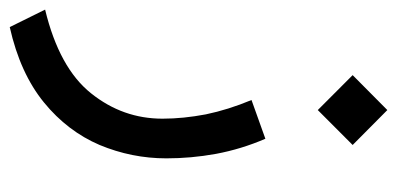

<svg xmlns="http://www.w3.org/2000/svg" viewBox="-234 -316 811 392"><g transform="rotate(90 171.0 -120.5)"><path d="M128.9 -435.5 200.2 -364.3 271.5 -435.5 200.2 -506.3ZM258.8 -257.3 179.7 -229C192.9 -197.3 202.6 -166.5 209 -135.7C214.8 -105 217.8 -75.7 217.8 -47.4C217.8 6.8 200.7 55.2 166 98.6C131.3 142.1 74.2 173.3 -4.9 192.4L30.8 264.6C93.8 250.5 145 227.1 184.6 194.8C224.1 162.6 252.9 124.5 271.5 81.1C289.6 37.6 298.8 -7.8 298.8 -55.2C298.8 -88.4 295.9 -122.1 289.6 -156.7C283.2 -190.9 272.9 -224.6 258.8 -257.3Z"/></g></svg>

Font: Vazir
Style: Regular
Weight: 400
Designer: Saber Rastikerdar
Foundry: Saber Rastikerdar
Version: Version 27.002;January 24, 2021;FontCreator 13.0.0.2683 64-b